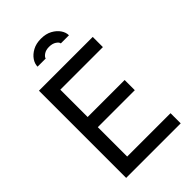

<svg xmlns="http://www.w3.org/2000/svg" viewBox="-260 -975 1068 1068"><g transform="rotate(-45 273.5 -441.5)"><path d="M70 0V-686H493V-606H158V-391H449V-311H158V-80H499V0ZM159 -786Q159 -809 174 -831Q189 -853 216.5 -868Q244 -883 282 -883Q321 -883 348.5 -868Q376 -853 391 -831Q406 -809 406 -786H342Q341 -797 324.5 -808Q308 -819 282 -819Q257 -819 241 -808Q225 -797 223 -786Z"/></g></svg>

Font: Archivo Narrow
Style: Regular
Weight: 400
Designer: Hector Gatti
Foundry: Omnibus-Type
Version: Version 3.002